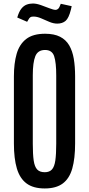

<svg xmlns="http://www.w3.org/2000/svg" viewBox="-20 -1062 506 1092"><path d="M234.4 9.8Q169.4 9.8 131.1 -18.6Q92.8 -46.9 75.9 -103.8Q59.1 -160.6 59.1 -245.6V-627.4Q59.1 -701.7 74.7 -755.9Q90.3 -810.1 128.9 -840.1Q167.5 -870.1 236.3 -870.1Q288.1 -870.1 321.5 -853Q355 -835.9 373.5 -804.2Q392.1 -772.5 399.7 -727.8Q407.2 -683.1 407.2 -627.4V-245.6Q407.2 -160.6 391.1 -103.8Q375 -46.9 337.2 -18.6Q299.3 9.8 234.4 9.8ZM234.4 -82.5Q261.2 -82.5 275.4 -98.1Q289.6 -113.8 294.7 -149.4Q299.8 -185.1 299.8 -244.6V-633.3Q299.8 -706.1 288.1 -741.9Q276.4 -777.8 236.3 -777.8Q195.3 -777.8 180.9 -742.4Q166.5 -707 166.5 -633.8V-244.6Q166.5 -184.6 171.6 -149.2Q176.8 -113.8 191.4 -98.1Q206.1 -82.5 234.4 -82.5ZM305.7 -927.7Q284.2 -927.7 260.5 -937.7Q236.8 -947.8 213.9 -957.8Q190.9 -967.8 170.4 -967.8Q162.6 -967.8 159.2 -966.8Q151.4 -964.8 146.2 -957.8Q141.1 -950.7 134.3 -938L78.1 -962.4Q87.9 -995.6 101.3 -1012.5Q114.7 -1029.3 131.3 -1035.6Q147.9 -1042 167 -1042Q187 -1042 212.6 -1033Q238.3 -1023.9 261.2 -1014.9Q284.2 -1005.9 296.4 -1005.9H298.3Q305.2 -1006.8 311.5 -1012.7Q317.9 -1018.6 325.7 -1040.5L387.7 -1026.9L383.3 -1007.3Q371.1 -958.5 352.8 -943.1Q334.5 -927.7 305.7 -927.7Z"/></svg>

Font: Antonio Medium
Style: Regular
Weight: 500
Designer: Vernon Adams
Foundry: Vernon Adams
Version: Version 1.002